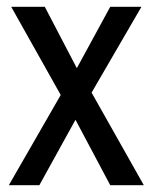

<svg xmlns="http://www.w3.org/2000/svg" viewBox="-20 -546 450 566"><path d="M6 0 159 -266 13 -526H112L206 -346H207L305 -526H397L250 -273L404 0H305L203 -192H202L96 0Z"/></svg>

Font: Archivo Narrow
Style: Regular
Weight: 400
Designer: Hector Gatti
Foundry: Omnibus-Type
Version: Version 3.002